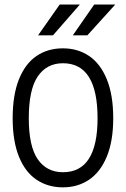

<svg xmlns="http://www.w3.org/2000/svg" viewBox="-20 -804 548 837"><path d="M35.2 -288.6Q35.2 -390.1 62.7 -458.5Q90.3 -526.9 139.4 -560.1Q188.5 -593.3 254.4 -593.3Q318.8 -593.3 368.2 -560.1Q417.5 -526.9 445.6 -458.5Q473.6 -390.1 473.6 -288.6Q473.6 -189 445.6 -121.3Q417.5 -53.7 368.2 -20.5Q318.8 12.7 254.4 12.7Q189 12.7 139.6 -20.3Q90.3 -53.2 62.7 -120.8Q35.2 -188.5 35.2 -288.6ZM405.3 -288.6Q405.3 -528.3 254.4 -528.3Q183.6 -528.3 144.5 -470.7Q105.5 -413.1 105.5 -288.6Q105.5 -166.5 144.5 -109.9Q183.6 -53.2 254.4 -53.2Q405.3 -53.2 405.3 -288.6ZM240.2 -784.2H328.1L210.9 -649.9H146ZM390.6 -784.2H482.4L360.8 -649.9H297.4Z"/></svg>

Font: Decalotype Light
Style: Regular
Weight: 300
Designer: Alfredo Marco Pradil
Foundry: Alfredo Marco Pradil
Version: Version 1.0